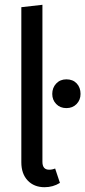

<svg xmlns="http://www.w3.org/2000/svg" viewBox="-20 -769 356 801"><path d="M69 -92V-739L157 -749V-94Q157 -61 185 -61Q198 -61 210 -66L230 -6Q201 12 166 12Q122 12 95.5 -16Q69 -44 69 -92ZM316 -377Q316 -352 299.5 -335Q283 -318 257 -318Q231 -318 214.5 -335Q198 -352 198 -377Q198 -403 214.5 -420.5Q231 -438 257 -438Q284 -438 300 -421Q316 -404 316 -377Z"/></svg>

Font: Fira Sans Compressed
Style: Regular
Weight: 400
Width: 1
Designer: bBox Type GmbH & Carrois Corporate GbR & Edenspiekermann AG
Foundry: bBox Type GmbH & Carrois Corporate GbR & Edenspiekermann AG
Version: Version 4.301